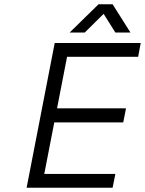

<svg xmlns="http://www.w3.org/2000/svg" viewBox="-20 -882 681 902"><path d="M105 0 237 -680H641L629 -615H295L248 -373H572L559 -307H235L188 -65H522L509 0ZM307 -729 443 -862H509L593 -729H522L460 -828H478L378 -729Z"/></svg>

Font: Teachers
Style: Italic
Weight: 400
Italic angle: -11°
Designer: Alfredo Marco Pradil, Chank Diesel
Version: Version 1.001